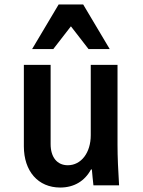

<svg xmlns="http://www.w3.org/2000/svg" viewBox="-20 -831 640 861"><path d="M507 -180V-540H387V-225C387 -146 344 -90 284 -90C236 -90 207 -126 207 -185V-540H87V-175C87 -63 151 10 250 10C312 10 360 -19 388 -71H392C394 -48 396 -25 399 0H514C510 -63 507 -129 507 -180ZM124 -611H219L298 -713L377 -611H472L353 -811H243Z"/></svg>

Font: CommitMono
Style: Bold
Weight: 700
Monospace: yes
Designer: Eigil Nikolajsen
Foundry: Eigil Nikolajsen
Version: Version 1.143